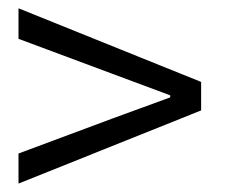

<svg xmlns="http://www.w3.org/2000/svg" viewBox="-20 -601 540 461"><path d="M24.4 -160.2V-232.4L247.1 -315.4L388.7 -367.2V-372.1L247.1 -424.8L24.4 -507.8V-581.1L462.9 -404.3V-335.9Z"/></svg>

Font: Gen Shin Gothic Monospace Normal
Style: Regular
Weight: 350
Designer: [Source Han Sans]
Ryoko NISHIZUKA  (kana & ideographs); Paul D. Hunt (Latin, Greek & Cyrillic); Wenlong ZHANG  (bopomofo
Version: Version 1.002.20150607